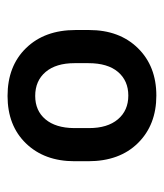

<svg xmlns="http://www.w3.org/2000/svg" viewBox="17 -802 436 511"><g transform="rotate(90 235.5 -546.0)"><path d="M59.4 -564.7Q59.4 -645.3 107.6 -694.5Q155.7 -743.6 233.8 -743.6Q311.8 -743.6 360.2 -694.7Q408.6 -645.8 408.6 -562.2V-525.9Q408.6 -445.8 361.2 -396.7Q313.9 -347.6 234.8 -347.6Q155.2 -347.6 107.3 -397Q59.4 -446.3 59.4 -528.5ZM147.6 -525.9Q147.6 -476.6 171 -448.9Q194.5 -421.2 234.8 -421.2Q274.1 -421.2 297 -448.4Q319.9 -475.6 320.4 -524.4V-564.7Q320.4 -613.6 297 -641.3Q273.6 -669 233.8 -669Q194.5 -669 171 -641.6Q147.6 -614.1 147.6 -562.7Z"/></g></svg>

Font: Vazir FD Medium
Style: Regular
Weight: 500
Foundry: DejaVu fonts team - Redesigned by Saber Rastikerdar
Version: Version 21.10;October 20, 2019;FontCreator 12.0.0.2547 64-bi